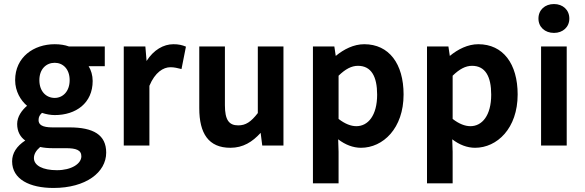

<svg xmlns="http://www.w3.org/2000/svg" viewBox="-20 -721 2900 951"><path d="M245 210C405 210 506 133 506 35C506 -53 443 -90 324 -90H240C188 -90 171 -104 171 -126C171 -142 177 -152 188 -162C208 -155 232 -151 251 -151C356 -151 439 -210 439 -320C439 -348 431 -374 419 -393H499V-491H321C302 -498 278 -502 251 -502C147 -502 55 -438 55 -324C55 -268 83 -223 114 -197C88 -175 65 -143 65 -107C65 -69 81 -42 105 -25C62 3 40 38 40 78C40 167 127 210 245 210ZM148 62C148 43 158 25 179 7C197 11 218 13 242 13H307C356 13 383 22 383 53C383 90 334 122 262 122C192 122 148 99 148 62ZM175 -324C175 -379 209 -410 251 -410C292 -410 325 -379 325 -324C325 -268 291 -236 251 -236C209 -236 175 -268 175 -324Z M593 -491V0H720V-296C748 -363 789 -388 824 -388C843 -388 859 -384 879 -379L901 -490C882 -498 864 -502 839 -502C790 -502 741 -474 706 -419L700 -491Z M1121 11C1184 11 1230 -18 1271 -63L1279 0H1384V-491H1257V-161C1223 -117 1197 -100 1160 -100C1114 -100 1094 -127 1094 -200V-491H967V-185C967 -60 1013 11 1121 11Z M1530 187H1657V31L1655 -31C1690 -4 1729 11 1768 11C1877 11 1979 -85 1979 -253C1979 -405 1907 -502 1784 -502C1732 -502 1683 -477 1643 -444L1636 -491H1530ZM1657 -346C1691 -379 1721 -395 1753 -395C1819 -395 1848 -342 1848 -252C1848 -149 1803 -96 1745 -96C1719 -96 1689 -107 1657 -132Z M2095 187H2222V31L2220 -31C2255 -4 2294 11 2333 11C2442 11 2544 -85 2544 -253C2544 -405 2472 -502 2349 -502C2297 -502 2248 -477 2208 -444L2201 -491H2095ZM2222 -346C2256 -379 2286 -395 2318 -395C2384 -395 2413 -342 2413 -252C2413 -149 2368 -96 2310 -96C2284 -96 2254 -107 2222 -132Z M2660 -491V0H2787V-491ZM2647 -629C2647 -587 2679 -558 2724 -558C2768 -558 2800 -587 2800 -629C2800 -672 2768 -701 2724 -701C2679 -701 2647 -672 2647 -629Z"/></svg>

Font: Source Sans Pro SemBd
Style: Regular
Weight: 700
Designer: Paul D. Hunt
Foundry: Adobe Systems Incorporated
Version: Version 2.020;PS 2.0;hotconv 1.0.86;makeotf.lib2.5.63406